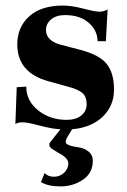

<svg xmlns="http://www.w3.org/2000/svg" viewBox="-20 -455 455 689"><path d="M313 122.1Q313 166 277.6 189.9Q242.2 213.9 197 213.9Q151.9 213.9 127 198.2L140.1 166Q152.3 179.2 173.6 179.2Q194.8 179.2 210 165Q225.1 150.9 225.1 131.3Q225.1 111.8 190.9 94.2L168 80.1Q148.9 66.9 163.1 51.8L196.8 8.8Q168 7.8 123 -4.2Q78.1 -16.1 61 -16.1Q43.9 -16.1 35.2 -9.8L40 -142.1L74.2 -144Q74.2 -93.3 116.7 -59.1Q159.2 -24.9 219.2 -24.9Q252.4 -24.9 271.7 -40.5Q291 -56.2 291 -81.5Q291 -106.9 276.6 -120.4Q262.2 -133.8 227.1 -143.1L154.8 -163.1Q42 -193.8 42 -295.9Q42 -357.9 85 -396.5Q127.9 -435.1 206.1 -435.1Q236.8 -435.1 278.8 -424.1Q320.8 -413.1 336.4 -413.1Q352.1 -413.1 366.2 -420.9L359.9 -307.1H330.1Q330.1 -345.2 298.6 -373Q267.1 -400.9 212.9 -400.9Q182.1 -400.9 163.6 -385.5Q145 -370.1 145 -347.2Q145 -308.1 200.2 -293.9L269 -275.9Q337.9 -257.8 363.5 -224.9Q389.2 -191.9 389.2 -133.5Q389.2 -75.2 348.4 -36.1Q307.6 2.9 238.8 8.8L222.2 36.1Q216.3 45.9 215.8 55.2Q215.8 67.4 264.6 74.2Q283.2 77.1 298.1 89.1Q313 101.1 313 122.1Z"/></svg>

Font: Unna-Bold
Style: Bold
Weight: 700
Designer: Jorge de Buen U.
Foundry: Omnibus-Type
Version: Version 2.006;PS 002.006;hotconv 1.0.70;makeotf.lib2.5.58329